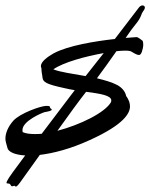

<svg xmlns="http://www.w3.org/2000/svg" viewBox="-30 -719 555 709"><path d="M159 -317C149 -323 162 -328 141 -328C121 -328 44 -301 19 -273C-1 -250 -10 -227 -10 -207C-10 -199 -8 -192 -2 -171C3 -157 27 -147 63 -145C27 -97 0 -60 -2 -54C-5 -49 -6 -46 -6 -44C-6 -41 -2 -42 3 -41C10 -40 9 -31 15 -31C17 -31 21 -33 22 -33C25 -33 26 -30 29 -30C31 -30 35 -33 44 -45L117 -147C167 -153 230 -169 302 -202C430 -260 450 -302 450 -326C450 -334 448 -340 447 -344C444 -351 441 -358 436 -364C433 -379 423 -394 403 -405C382 -416 356 -423 328 -430C348 -457 375 -494 400 -530C411 -531 422 -532 431 -532C443 -532 452 -531 456 -528C469 -520 477 -516 483 -516C489 -516 491 -521 494 -528C497 -537 499 -546 499 -555C499 -560 498 -564 497 -568C480 -582 475 -582 475 -582L434 -579C449 -601 462 -619 469 -627C494 -657 489 -664 499 -678C503 -683 505 -688 505 -691C505 -696 501 -699 496 -699C492 -699 486 -696 482 -690L394 -575C322 -567 222 -551 168 -522C145 -509 121 -491 121 -475C121 -472 122 -469 123 -467C123 -451 126 -444 127 -432C129 -416 141 -408 206 -394C219 -391 233 -388 246 -386L124 -225C115 -224 106 -224 98 -224C80 -224 65 -226 54 -231C53 -233 53 -236 53 -239C53 -272 124 -302 135 -305C148 -307 161 -310 161 -314C161 -315 161 -316 159 -317ZM381 -348C381 -346 380 -344 380 -342C358 -303 266 -258 182 -236C224 -295 265 -351 288 -380C340 -373 381 -367 381 -348ZM353 -523 286 -438C237 -447 190 -453 167 -463C204 -489 286 -511 353 -523Z"/></svg>

Font: Oregano
Style: Italic
Weight: 400
Italic angle: -12°
Designer: Astigmatic (AOETI)
Foundry: Astigmatic (AOETI)
Version: Version 1.000